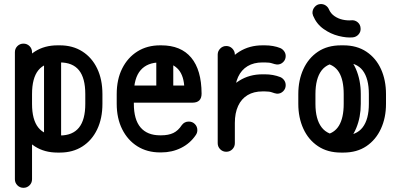

<svg xmlns="http://www.w3.org/2000/svg" viewBox="-20 -743 1956 941"><path d="M482 -281.8V-233.8Q482 -162.5 456.2 -108.8Q430.5 -55 383.6 -25.1Q336.8 4.8 273.5 4.8H261.8Q198.2 4.8 151.4 -25.1Q104.5 -55 78.8 -108.8Q53 -162.5 53 -233.8V-281.8Q53 -353.8 78.8 -407.4Q104.5 -461 151.5 -490.9Q198.5 -520.8 261.8 -520.8H273.5Q336.5 -520.8 383.5 -490.9Q430.5 -461 456.2 -407.4Q482 -353.8 482 -281.8ZM398 -281.8Q398 -360.5 367 -398.8Q336 -437 273.5 -437H261.8Q199 -437 168 -398.8Q137 -360.5 137 -281.8V-233.8Q137 -156 168 -117.5Q199 -79 261.8 -79H273.5Q336 -79 367 -117.5Q398 -156 398 -233.8ZM137 135.5Q137 153 124.8 165.2Q112.5 177.5 95 177.5Q77.5 177.5 65.2 165.2Q53 153 53 135.5V-487.2Q53 -504.8 65.2 -517Q77.5 -529.2 95 -529.2Q112.5 -529.2 124.8 -517Q137 -504.8 137 -487.2ZM279.5 -45.5Q279.5 -28.8 266.9 -16.5Q254.2 -4.2 237.8 -4.2Q220.2 -4.2 208 -16.5Q195.8 -28.8 195.8 -45.5V-469.8Q195.8 -487.2 208 -499.5Q220.2 -511.8 237.8 -511.8Q254.2 -511.8 266.9 -499.5Q279.5 -487.2 279.5 -469.8Z M594 -239.8Q576.5 -239.8 564.5 -252Q552.5 -264.2 552.5 -281.8Q552.5 -299.2 564.5 -311.5Q576.5 -323.8 594 -323.8H882.8Q878 -381 847.9 -409Q817.8 -437 770.2 -437H764.5Q702 -437 669 -398.8Q636 -360.5 636 -281.8V-234.5Q636 -156.8 669 -118.2Q702 -79.8 764.5 -79.8H770.2Q805.5 -79.8 829.5 -91.2Q853.5 -102.8 871 -129.8Q883.8 -147.2 905.2 -147.2Q923 -147.2 935.1 -135Q947.2 -122.8 947.2 -105.2Q947.2 -91.8 939.5 -81Q911.8 -40 867.4 -18Q823 4 770.2 4H764.5Q701.2 4 653.5 -25.9Q605.8 -55.8 578.9 -109.5Q552 -163.2 552 -234.5V-281.8Q552 -353.8 578.9 -407.4Q605.8 -461 653.5 -490.9Q701.2 -520.8 764.5 -520.8H770.2Q866.8 -520.8 917.1 -460.5Q967.5 -400.2 968 -284.2Q968 -239.8 923 -239.8ZM829.2 -315.8Q829.2 -299 816.9 -286.9Q804.5 -274.8 788 -274.8Q770.5 -274.8 758.2 -286.9Q746 -299 746 -315.8V-460Q746 -477.2 758.2 -489.6Q770.5 -502 788 -502Q804.5 -502 816.9 -489.6Q829.2 -477.2 829.2 -460Z M1131 -41.2Q1131 -23.8 1118.8 -11.5Q1106.5 0.8 1089 0.8Q1071.5 0.8 1059.2 -11.5Q1047 -23.8 1047 -41.2V-475.8Q1047 -492.2 1059.2 -504.9Q1071.5 -517.5 1089 -517.5Q1106.5 -517.5 1118.8 -504.9Q1131 -492.2 1131 -475.8ZM1131 -281.8Q1131 -264.2 1118.8 -252Q1106.5 -239.8 1089 -239.8Q1071.5 -239.8 1059.2 -252Q1047 -264.2 1047 -281.8Q1047 -350.8 1075.2 -404.9Q1103.5 -459 1153 -489.9Q1202.5 -520.8 1266.5 -520.8H1278.2Q1299 -520.8 1318.2 -517.4Q1337.5 -514 1354.2 -507.2Q1365.2 -502.2 1372.8 -491.6Q1380.2 -481 1380.2 -468.5Q1380.2 -450.5 1367.6 -438.4Q1355 -426.2 1337.5 -426.8Q1326.5 -428 1313.8 -432.5Q1301 -437 1278.2 -437H1266.5Q1223.8 -437 1193.4 -418.8Q1163 -400.5 1147 -365.9Q1131 -331.2 1131 -281.8ZM1131 -140.2Q1131 -122.8 1118.8 -110.6Q1106.5 -98.5 1089 -98.5Q1071.5 -98.5 1059.2 -110.6Q1047 -122.8 1047 -140.2Q1047 -208.5 1075.2 -262.6Q1103.5 -316.8 1153 -347.8Q1202.5 -378.8 1266.5 -378.8H1278.2Q1319.2 -378.8 1354.2 -365Q1365.2 -360.2 1372.8 -349.6Q1380.2 -339 1380.2 -325.5Q1380.2 -307.8 1367.6 -295.5Q1355 -283.2 1337.5 -283.8Q1326.5 -285.2 1313.8 -290.1Q1301 -295 1278.2 -295H1266.5Q1223.8 -295 1193.4 -276.8Q1163 -258.5 1147 -223.8Q1131 -189 1131 -140.2Z M1442 -281.8Q1442 -350 1466.8 -404Q1491.5 -458 1538 -489.4Q1584.5 -520.8 1651.5 -520.8H1663.2Q1729.2 -520.8 1776.1 -489.4Q1823 -458 1847.4 -404Q1871.8 -350 1871.8 -281.8V-233.8Q1871.8 -166.2 1847 -112.1Q1822.2 -58 1775.8 -26.6Q1729.2 4.8 1663.2 4.8H1651.5Q1585.2 4.8 1538.4 -26.6Q1491.5 -58 1466.8 -112.1Q1442 -166.2 1442 -233.8ZM1526 -281.8V-233.8Q1526 -158.5 1556.4 -118.8Q1586.8 -79 1651.5 -79H1663.2Q1727 -79 1757.4 -118.8Q1787.8 -158.5 1787.8 -233.8V-281.8Q1787.8 -357.8 1757.9 -397.4Q1728 -437 1663.2 -437H1651.5Q1585.8 -437 1555.9 -397.4Q1526 -357.8 1526 -281.8ZM1569.8 -433.8 1652.8 -489Q1699.5 -461.8 1723.9 -406Q1748.2 -350.2 1748.2 -281.8V-233.8Q1748.2 -169.2 1726.2 -115.8Q1704.2 -62.2 1661.5 -32.5L1570.5 -81.5Q1618.5 -89.2 1641.5 -127.6Q1664.5 -166 1664.5 -233.8V-281.8Q1664.5 -350.8 1641.4 -388.8Q1618.2 -426.8 1569.8 -433.8ZM1592.2 -697Q1601.2 -676.2 1619.6 -663.8Q1638 -651.2 1660.1 -646.5Q1682.2 -641.8 1702 -643.5Q1719.5 -645.2 1732.9 -634Q1746.2 -622.8 1747.2 -605.2Q1749 -587.8 1737.6 -574.6Q1726.2 -561.5 1708.8 -559.8Q1678.8 -557 1639.6 -566.8Q1600.5 -576.5 1566 -600.9Q1531.5 -625.2 1514.5 -666Q1513.8 -669 1513 -671.8Q1512.2 -674.5 1511.5 -677.5Q1510.5 -695 1521.9 -708.5Q1533.2 -722 1550 -723Q1564.2 -724 1575.8 -716.5Q1587.2 -709 1592.2 -697Z"/></svg>

Font: Libertine-Super Thin
Style: Regular
Weight: 100
Designer: Bastien Sozeau
Foundry: NBR — Bastien Sozeau
Version: Version 2.003;gftools[0.9.33]